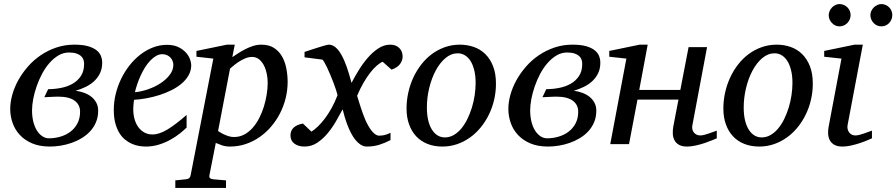

<svg xmlns="http://www.w3.org/2000/svg" viewBox="-20 -716 4454 954"><path d="M397.9 -398.9Q397.9 -409.2 394.5 -419.4Q391.1 -429.7 382.6 -437.5Q374 -445.3 359.6 -450.2Q345.2 -455.1 323.2 -455.1Q294.9 -455.1 270.5 -440.7Q246.1 -426.3 225.6 -402.8Q205.1 -379.4 189 -349.1Q172.9 -318.8 161.9 -286.9Q150.9 -254.9 145 -223.9Q139.2 -192.9 139.2 -168Q139.2 -137.2 145.5 -111.6Q151.9 -85.9 163.3 -67.6Q174.8 -49.3 190.2 -39.1Q205.6 -28.8 223.1 -28.8Q253.4 -28.8 281.5 -37.4Q309.6 -45.9 331.1 -62.5Q352.5 -79.1 365.2 -103.8Q377.9 -128.4 377.9 -161.1Q377.9 -195.8 350.6 -215.8Q323.2 -235.8 269 -235.8Q263.7 -235.8 252.4 -235.4Q241.2 -234.9 229.5 -234.4Q215.8 -233.4 200.2 -232.9L219.2 -272.9Q250.5 -272.9 282.5 -279.1Q314.5 -285.2 340.1 -299.6Q365.7 -314 381.8 -338.1Q397.9 -362.3 397.9 -398.9ZM487.8 -404.8Q487.8 -374.5 476.6 -351.6Q465.3 -328.6 446.8 -311.8Q428.2 -294.9 404.5 -283.7Q380.9 -272.5 356 -265.1Q377.9 -262.2 397.9 -254.9Q418 -247.6 433.6 -235.4Q449.2 -223.1 458.5 -205.8Q467.8 -188.5 467.8 -166Q467.8 -134.3 457 -108.9Q446.3 -83.5 428 -63.7Q409.7 -43.9 385.7 -29.5Q361.8 -15.1 335.2 -5.9Q308.6 3.4 281 7.8Q253.4 12.2 228 12.2Q176.8 12.2 139.6 -3.7Q102.5 -19.5 78.4 -45.7Q54.2 -71.8 42.5 -105.5Q30.8 -139.2 30.8 -174.8Q30.8 -209 41.3 -246.1Q51.8 -283.2 71.5 -318.6Q91.3 -354 119.4 -386Q147.5 -418 182.9 -441.9Q218.3 -465.8 260.3 -480Q302.2 -494.1 349.1 -494.1Q390.1 -494.1 416.7 -486.6Q443.4 -479 459.2 -466.6Q475.1 -454.1 481.4 -438Q487.8 -421.9 487.8 -404.8Z M841.3 -394Q841.3 -403.8 837.4 -413.3Q833.5 -422.9 826.7 -430.2Q819.8 -437.5 809.6 -442.1Q799.3 -446.8 787.1 -446.8Q770.5 -446.8 755.4 -438Q740.2 -429.2 726.3 -414.6Q712.4 -399.9 700.4 -380.9Q688.5 -361.8 679 -340.8Q669.4 -319.8 662.1 -298.3Q654.8 -276.9 650.4 -257.8Q682.1 -260.7 716.1 -272.5Q750 -284.2 777.8 -302.5Q805.7 -320.8 823.5 -344.2Q841.3 -367.7 841.3 -394ZM930.2 -393.1Q930.2 -365.7 917.5 -342.8Q904.8 -319.8 883.1 -301.3Q861.3 -282.7 832.8 -268.3Q804.2 -253.9 772.7 -243.9Q741.2 -233.9 708.5 -227.8Q675.8 -221.7 646 -220.2Q644.5 -210.4 643.3 -196.8Q642.1 -183.1 642.1 -173.8Q642.1 -146.5 648.7 -123.5Q655.3 -100.6 667.7 -83.7Q680.2 -66.9 697.8 -57.4Q715.3 -47.9 737.3 -47.9Q771 -47.9 811.5 -72.3Q852.1 -96.7 907.2 -145V-82Q893.1 -68.4 872.6 -52Q852.1 -35.6 825.9 -21.2Q799.8 -6.8 769 2.7Q738.3 12.2 704.1 12.2Q689 12.2 671.1 9.3Q653.3 6.3 635.7 -1.2Q618.2 -8.8 601.8 -22Q585.4 -35.2 573 -55.4Q560.5 -75.7 553 -103.8Q545.4 -131.8 545.4 -169.9Q545.4 -209.5 554.9 -248.8Q564.5 -288.1 581.8 -324Q599.1 -359.9 623.5 -390.9Q647.9 -421.9 677.2 -444.6Q706.5 -467.3 740 -480.2Q773.4 -493.2 809.1 -493.2Q843.8 -493.2 866.9 -481.7Q890.1 -470.2 904.3 -454.1Q918.5 -438 924.3 -420.9Q930.2 -403.8 930.2 -393.1Z M1310.1 -305.2Q1310.1 -327.1 1305.4 -349.9Q1300.8 -372.6 1291.3 -391.1Q1281.7 -409.7 1267.1 -421.4Q1252.4 -433.1 1232.4 -433.1Q1214.4 -433.1 1196.3 -425Q1178.2 -417 1163.3 -407Q1148.4 -397 1137.7 -387.5Q1127 -377.9 1123 -375L1063.5 -64.9Q1067.9 -62.5 1075.9 -57.4Q1084 -52.2 1094.7 -47.4Q1105.5 -42.5 1117.7 -38.8Q1129.9 -35.2 1143.1 -35.2Q1170.4 -35.2 1193.4 -47.4Q1216.3 -59.6 1234.9 -80.3Q1253.4 -101.1 1267.6 -128.4Q1281.7 -155.8 1291 -185.8Q1300.3 -215.8 1305.2 -246.6Q1310.1 -277.3 1310.1 -305.2ZM1409.2 -309.1Q1409.2 -268.1 1399.4 -228.3Q1389.6 -188.5 1371.3 -152.8Q1353 -117.2 1327.1 -86.9Q1301.3 -56.6 1269.5 -34.7Q1237.8 -12.7 1200.7 -0.2Q1163.6 12.2 1123 12.2Q1100.6 12.2 1082.5 5.9Q1064.5 -0.5 1052.2 -5.9L1020.5 154.8Q1018.6 163.1 1022.7 168.2Q1026.9 173.3 1040 174.8L1103 180.2V217.8H851.1V180.2L903.3 174.8Q924.3 173.3 927.2 154.8L1040 -424.8L956.1 -434.1V-462.9L1107.4 -494.1H1146.5L1134.3 -432.1Q1147 -440.4 1163.3 -451.2Q1179.7 -461.9 1198.2 -471.4Q1216.8 -481 1237.1 -487.5Q1257.3 -494.1 1278.3 -494.1Q1316.4 -494.1 1341.6 -477.8Q1366.7 -461.4 1381.6 -435.1Q1396.5 -408.7 1402.8 -375.5Q1409.2 -342.3 1409.2 -309.1Z M1980.5 -435.1Q1980.5 -415.5 1967.5 -397.7Q1954.6 -379.9 1925.3 -370.1L1881.3 -409.2Q1868.2 -403.8 1852.1 -389.9Q1835.9 -376 1819.1 -354.2Q1802.2 -332.5 1785.6 -303.7Q1769 -274.9 1754.4 -240.2Q1757.3 -231 1761.5 -217Q1765.6 -203.1 1771 -186.8Q1776.4 -170.4 1782.5 -153.1Q1788.6 -135.7 1795.4 -120.1Q1802.7 -104 1810.8 -89.8Q1818.8 -75.7 1827.6 -64.9Q1836.4 -54.2 1845.5 -48.1Q1854.5 -42 1863.3 -42Q1874.5 -42 1887.5 -44.2Q1900.4 -46.4 1920.4 -56.2V-20Q1891.6 -4.9 1863.5 3.7Q1835.4 12.2 1803.2 12.2Q1786.6 12.2 1772.5 3.2Q1758.3 -5.9 1746.3 -20.5Q1734.4 -35.2 1724.4 -54.4Q1714.4 -73.7 1706.5 -94.2Q1698.7 -114.7 1692.6 -135.3Q1686.5 -155.8 1682.6 -172.9Q1668.5 -146.5 1650.1 -114.5Q1631.8 -82.5 1608.4 -54.2Q1585 -25.9 1556.4 -6.8Q1527.8 12.2 1493.2 12.2Q1462.4 12.2 1442.9 -2.2Q1423.3 -16.6 1423.3 -43Q1423.3 -67.4 1439.2 -82Q1455.1 -96.7 1485.4 -102.1L1527.3 -62Q1542.5 -71.3 1559.3 -87.4Q1576.2 -103.5 1593.5 -126.2Q1610.8 -148.9 1627.2 -178.2Q1643.6 -207.5 1657.2 -243.2Q1654.8 -252.9 1649.4 -270Q1644 -287.1 1636.5 -306.4Q1628.9 -325.7 1620.6 -345.7Q1612.3 -365.7 1604.5 -382.1Q1596.7 -398.4 1590.3 -408.9Q1584 -419.4 1580.6 -419.9L1493.2 -431.2V-458Q1497.6 -459.5 1507.3 -462.6Q1517.1 -465.8 1529.5 -470Q1542 -474.1 1555.4 -478.3Q1568.8 -482.4 1580.6 -486.1Q1592.3 -489.7 1601.1 -491.9Q1609.9 -494.1 1613.3 -494.1Q1630.9 -494.1 1646.5 -481.4Q1662.1 -468.8 1676 -444.3Q1689.9 -419.9 1702.4 -384.8Q1714.8 -349.6 1726.6 -304.2Q1741.2 -332.5 1761.5 -365.7Q1781.7 -398.9 1806.2 -427.5Q1830.6 -456.1 1859.1 -475.1Q1887.7 -494.1 1919.4 -494.1Q1946.8 -494.1 1963.6 -477.8Q1980.5 -461.4 1980.5 -435.1Z M2343.3 -304.2Q2343.3 -339.8 2336.4 -367.2Q2329.6 -394.5 2317.9 -413.1Q2306.2 -431.6 2289.8 -441.4Q2273.4 -451.2 2254.4 -451.2Q2221.7 -451.2 2193.6 -427.5Q2165.5 -403.8 2145 -365.5Q2124.5 -327.1 2112.8 -279.1Q2101.1 -231 2101.1 -182.1Q2101.1 -145 2107.9 -117.2Q2114.7 -89.4 2127 -70.6Q2139.2 -51.8 2155.3 -42.5Q2171.4 -33.2 2190.4 -33.2Q2213.9 -33.2 2234.6 -45.2Q2255.4 -57.1 2272.2 -77.4Q2289.1 -97.7 2302.2 -124.5Q2315.4 -151.4 2324.7 -181.4Q2334 -211.4 2338.6 -243.2Q2343.3 -274.9 2343.3 -304.2ZM2444.3 -299.8Q2444.3 -259.3 2435.3 -220.5Q2426.3 -181.6 2409.4 -147Q2392.6 -112.3 2368.9 -83.3Q2345.2 -54.2 2315.7 -33Q2286.1 -11.7 2251.5 0.2Q2216.8 12.2 2178.2 12.2Q2137.2 12.2 2104 -1Q2070.8 -14.2 2047.9 -38.8Q2024.9 -63.5 2012.5 -98.4Q2000 -133.3 2000 -176.8Q2000 -217.3 2008.8 -256.6Q2017.6 -295.9 2033.9 -331.1Q2050.3 -366.2 2073.7 -396.2Q2097.2 -426.3 2126.7 -448Q2156.2 -469.7 2191.2 -481.9Q2226.1 -494.1 2265.1 -494.1Q2301.3 -494.1 2333.7 -482.9Q2366.2 -471.7 2390.9 -447.8Q2415.5 -423.8 2429.9 -387.2Q2444.3 -350.6 2444.3 -299.8Z M2873 -398.9Q2873 -409.2 2869.6 -419.4Q2866.2 -429.7 2857.7 -437.5Q2849.1 -445.3 2834.7 -450.2Q2820.3 -455.1 2798.3 -455.1Q2770 -455.1 2745.6 -440.7Q2721.2 -426.3 2700.7 -402.8Q2680.2 -379.4 2664.1 -349.1Q2647.9 -318.8 2637 -286.9Q2626 -254.9 2620.1 -223.9Q2614.3 -192.9 2614.3 -168Q2614.3 -137.2 2620.6 -111.6Q2627 -85.9 2638.4 -67.6Q2649.9 -49.3 2665.3 -39.1Q2680.7 -28.8 2698.2 -28.8Q2728.5 -28.8 2756.6 -37.4Q2784.7 -45.9 2806.2 -62.5Q2827.6 -79.1 2840.3 -103.8Q2853 -128.4 2853 -161.1Q2853 -195.8 2825.7 -215.8Q2798.3 -235.8 2744.1 -235.8Q2738.8 -235.8 2727.5 -235.4Q2716.3 -234.9 2704.6 -234.4Q2690.9 -233.4 2675.3 -232.9L2694.3 -272.9Q2725.6 -272.9 2757.6 -279.1Q2789.6 -285.2 2815.2 -299.6Q2840.8 -314 2856.9 -338.1Q2873 -362.3 2873 -398.9ZM2962.9 -404.8Q2962.9 -374.5 2951.7 -351.6Q2940.4 -328.6 2921.9 -311.8Q2903.3 -294.9 2879.6 -283.7Q2856 -272.5 2831.1 -265.1Q2853 -262.2 2873 -254.9Q2893.1 -247.6 2908.7 -235.4Q2924.3 -223.1 2933.6 -205.8Q2942.9 -188.5 2942.9 -166Q2942.9 -134.3 2932.1 -108.9Q2921.4 -83.5 2903.1 -63.7Q2884.8 -43.9 2860.8 -29.5Q2836.9 -15.1 2810.3 -5.9Q2783.7 3.4 2756.1 7.8Q2728.5 12.2 2703.1 12.2Q2651.9 12.2 2614.7 -3.7Q2577.6 -19.5 2553.5 -45.7Q2529.3 -71.8 2517.6 -105.5Q2505.9 -139.2 2505.9 -174.8Q2505.9 -209 2516.4 -246.1Q2526.9 -283.2 2546.6 -318.6Q2566.4 -354 2594.5 -386Q2622.6 -418 2658 -441.9Q2693.4 -465.8 2735.4 -480Q2777.3 -494.1 2824.2 -494.1Q2865.2 -494.1 2891.8 -486.6Q2918.5 -479 2934.3 -466.6Q2950.2 -454.1 2956.5 -438Q2962.9 -421.9 2962.9 -404.8Z M3541.5 -28.8Q3535.6 -26.4 3519.5 -19.5Q3503.4 -12.7 3482.4 -5.6Q3461.4 1.5 3438 6.8Q3414.6 12.2 3394 12.2Q3368.7 12.2 3353.5 3.4Q3338.4 -5.4 3331.1 -19.5Q3323.7 -33.7 3323 -51.3Q3322.3 -68.8 3325.2 -85.9L3351.1 -221.2H3147.5L3105.5 0H3012.2L3092.3 -424.8L3007.3 -434.1V-462.9L3158.2 -494.1H3198.2L3156.2 -269H3360.4L3401.4 -481.9H3493.2L3420.4 -94.2Q3418 -84 3419.9 -74.7Q3421.9 -65.4 3427.2 -58.3Q3432.6 -51.3 3440.9 -47.1Q3449.2 -43 3459.5 -43Q3468.3 -43 3480.2 -46.1Q3492.2 -49.3 3504.2 -53.5Q3516.1 -57.6 3526.4 -61.5Q3536.6 -65.4 3541.5 -66.9Z M3917.5 -304.2Q3917.5 -339.8 3910.6 -367.2Q3903.8 -394.5 3892.1 -413.1Q3880.4 -431.6 3864 -441.4Q3847.7 -451.2 3828.6 -451.2Q3795.9 -451.2 3767.8 -427.5Q3739.7 -403.8 3719.2 -365.5Q3698.7 -327.1 3687 -279.1Q3675.3 -231 3675.3 -182.1Q3675.3 -145 3682.1 -117.2Q3689 -89.4 3701.2 -70.6Q3713.4 -51.8 3729.5 -42.5Q3745.6 -33.2 3764.6 -33.2Q3788.1 -33.2 3808.8 -45.2Q3829.6 -57.1 3846.4 -77.4Q3863.3 -97.7 3876.5 -124.5Q3889.6 -151.4 3898.9 -181.4Q3908.2 -211.4 3912.8 -243.2Q3917.5 -274.9 3917.5 -304.2ZM4018.6 -299.8Q4018.6 -259.3 4009.5 -220.5Q4000.5 -181.6 3983.6 -147Q3966.8 -112.3 3943.1 -83.3Q3919.4 -54.2 3889.9 -33Q3860.4 -11.7 3825.7 0.2Q3791 12.2 3752.4 12.2Q3711.4 12.2 3678.2 -1Q3645 -14.2 3622.1 -38.8Q3599.1 -63.5 3586.7 -98.4Q3574.2 -133.3 3574.2 -176.8Q3574.2 -217.3 3583 -256.6Q3591.8 -295.9 3608.2 -331.1Q3624.5 -366.2 3647.9 -396.2Q3671.4 -426.3 3700.9 -448Q3730.5 -469.7 3765.4 -481.9Q3800.3 -494.1 3839.4 -494.1Q3875.5 -494.1 3908 -482.9Q3940.4 -471.7 3965.1 -447.8Q3989.7 -423.8 4004.2 -387.2Q4018.6 -350.6 4018.6 -299.8Z M4312.5 -28.8Q4306.6 -26.4 4291 -19.5Q4275.4 -12.7 4254.4 -5.6Q4233.4 1.5 4210.2 6.8Q4187 12.2 4166.5 12.2Q4140.6 12.2 4125.5 3.4Q4110.4 -5.4 4103 -19.5Q4095.7 -33.7 4094.7 -51.3Q4093.8 -68.8 4097.2 -85.9L4161.1 -424.8L4075.2 -434.1V-462.9L4226.1 -494.1H4267.1L4191.4 -94.2Q4189.5 -84 4191.7 -74.7Q4193.8 -65.4 4199 -58.3Q4204.1 -51.3 4212.2 -47.1Q4220.2 -43 4230.5 -43Q4239.3 -43 4251.2 -46.1Q4263.2 -49.3 4275.1 -53.5Q4287.1 -57.6 4297.4 -61.5Q4307.6 -65.4 4312.5 -66.9ZM4206.5 -641.1Q4206.5 -629.9 4202.1 -619.6Q4197.8 -609.4 4190.2 -601.6Q4182.6 -593.8 4172.6 -589.4Q4162.6 -585 4151.4 -585Q4140.6 -585 4130.9 -589.4Q4121.1 -593.8 4113.8 -601.6Q4106.4 -609.4 4102.1 -619.1Q4097.7 -628.9 4097.7 -640.1Q4097.7 -650.9 4102.1 -660.9Q4106.4 -670.9 4113.8 -678.7Q4121.1 -686.5 4130.9 -691.2Q4140.6 -695.8 4151.4 -695.8Q4162.6 -695.8 4172.6 -691.4Q4182.6 -687 4190.2 -679.7Q4197.8 -672.4 4202.1 -662.4Q4206.5 -652.3 4206.5 -641.1ZM4413.6 -641.1Q4413.6 -629.9 4409.4 -619.6Q4405.3 -609.4 4397.9 -601.6Q4390.6 -593.8 4380.6 -589.4Q4370.6 -585 4359.4 -585Q4348.1 -585 4338.1 -589.4Q4328.1 -593.8 4320.8 -601.6Q4313.5 -609.4 4309.1 -619.6Q4304.7 -629.9 4304.7 -641.1Q4304.7 -651.4 4309.3 -661.4Q4314 -671.4 4321.5 -679Q4329.1 -686.5 4339.1 -691.2Q4349.1 -695.8 4359.4 -695.8Q4370.6 -695.8 4380.6 -691.4Q4390.6 -687 4397.9 -679.7Q4405.3 -672.4 4409.4 -662.4Q4413.6 -652.3 4413.6 -641.1Z"/></svg>

Font: Charis SIL
Style: Italic
Weight: 400
Italic angle: -11°
Foundry: SIL International
Version: Version 4.112